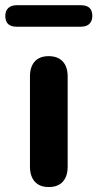

<svg xmlns="http://www.w3.org/2000/svg" viewBox="-56 -715 376 742"><path d="M132.2 7.8Q97.2 7.8 78.5 -13Q59.8 -33.8 59.8 -71.5V-418.8Q59.8 -457.2 78.5 -477.6Q97.2 -498 132.2 -498Q167.2 -498 186.4 -477.6Q205.5 -457.2 205.5 -418.8V-71.5Q205.5 -33.8 186.9 -13Q168.2 7.8 132.2 7.8ZM8 -611.8Q-35.5 -611.8 -35.5 -653.2Q-35.5 -672.9 -24.2 -683.8Q-12.9 -694.8 8 -694.8H257.2Q300.8 -694.8 300.8 -653.5Q300.8 -634 289.5 -622.9Q278.2 -611.8 257.2 -611.8Z"/></svg>

Font: Nunito ExtraLight
Style: Regular
Weight: 200
Designer: Vernon Adams
Foundry: Vernon Adams
Version: Version 3.602;April 4, 2023;FontCreator 14.0.0.2856 64-bit